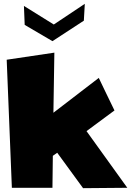

<svg xmlns="http://www.w3.org/2000/svg" viewBox="-20 -1013 700 1003"><path d="M105 -982 261 -885 423 -993 418 -905 254 -798 109 -883ZM414 -30 279 -215 256 -199 254 -32H42L15 -701L264 -738L259 -424L496 -606L530 -535L578 -436L432 -328L645 -32Z"/></svg>

Font: LONDON PRESLEY
Style: Regular
Weight: 400
Version: Version 001.000